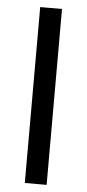

<svg xmlns="http://www.w3.org/2000/svg" viewBox="-52 -738 348 769"><g transform="rotate(5 122.0 -353.5)"><path d="M165.7 0H78V-707.2H165.7Z"/></g></svg>

Font: Pretendard Variable
Style: Regular
Weight: 400
Designer: Base glyphs from Inter by Rasmus Andersson; Hangul glyphs from Noto Sans CJK(Source Han Sans) by Jang Soo-young and Kang
Foundry: Kil Hyung-jin
Version: Version 1.100;FEAKit 1.0